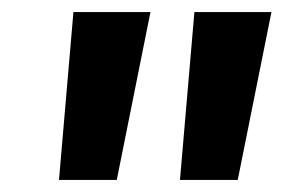

<svg xmlns="http://www.w3.org/2000/svg" viewBox="-20 -713 471 319"><path d="M78 -414 102 -693H230L174 -414ZM279 -414 303 -693H431L375 -414Z"/></svg>

Font: Fira Sans Extra Condensed
Style: Bold Italic
Weight: 700
Width: 3
Italic angle: -8°
Designer: Carrois Corporate & Edenspiekermann AG
Foundry: Carrois Corporate GbR & Edenspiekermann AG
Version: Version 4.203